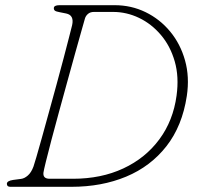

<svg xmlns="http://www.w3.org/2000/svg" viewBox="-20 -720 768 740"><path d="M6.5 -11.5Q6.5 -23 30.5 -26.5L61 -30.5Q74 -32 87.2 -43.5Q100.5 -55 109 -78Q111.5 -84.5 120.2 -114.5Q129 -144.5 141.5 -189.5Q154 -234.5 168.5 -287.2Q183 -340 197.8 -393.8Q212.5 -447.5 225 -495Q237.5 -542.5 246.2 -576.5Q255 -610.5 258 -623Q266.5 -661.5 235 -668L210 -673Q196 -675.5 191.8 -678.8Q187.5 -682 187.5 -688.5Q187.5 -700 209.5 -700H422Q486 -700 541 -673.2Q596 -646.5 635.8 -598.5Q675.5 -550.5 693.2 -487Q711 -423.5 700 -350Q682.5 -234.5 621.5 -156.5Q560.5 -78.5 466.2 -39.2Q372 0 255 0H20Q6.5 0 6.5 -11.5ZM261 -31Q370 -31 455.2 -70.8Q540.5 -110.5 594 -182.8Q647.5 -255 660.5 -351.5Q670.5 -424 653.5 -483.2Q636.5 -542.5 600.2 -585.2Q564 -628 516 -651Q468 -674 416 -674H342Q328 -674 319.2 -666.5Q310.5 -659 307.5 -649Q304.5 -638.5 294.5 -603.2Q284.5 -568 270.2 -516.8Q256 -465.5 239.8 -406.8Q223.5 -348 207.5 -289.2Q191.5 -230.5 178.2 -180.5Q165 -130.5 156.8 -96.8Q148.5 -63 147.5 -55Q144.5 -31 171.5 -31Z"/></svg>

Font: Fraunces 9pt SuperSoft Thin
Style: Italic
Weight: 100
Italic angle: -16°
Version: Version 1.000;[0bf87f6ff]